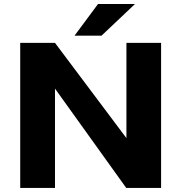

<svg xmlns="http://www.w3.org/2000/svg" viewBox="-20 -921 890 941"><path d="M79.1 0V-710.9H249.5L599.6 -244.1V-710.9H769.5V0H598.6L249.5 -486.8V0ZM345.2 -746.1 460.4 -901.4H641.6L477.5 -746.1Z"/></svg>

Font: Bert Sans Black
Style: Regular
Weight: 900
Designer: Christian Robertson, Adam Twardoch, & Cristiano Sobral
Foundry: Google
Version: Version 12.135;January 10, 2020;FontCreator 12.0.0.2547 64-b